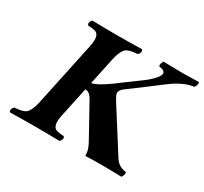

<svg xmlns="http://www.w3.org/2000/svg" viewBox="-134 -838 1098 1032"><g transform="rotate(30 415.0 -322.5)"><path d="M225.1 -522.9Q239.3 -589.8 211.4 -604.5Q197.8 -610.8 161.1 -612.8Q151.4 -619.6 159.7 -637.2Q163.6 -644 168.5 -647Q248 -645 322.3 -645Q394 -645 474.6 -647Q484.4 -640.1 476.1 -622.6Q472.2 -615.7 467.3 -612.8Q415 -609.9 397.5 -594.2Q376.5 -574.2 365.2 -522.9L329.1 -352.5Q363.3 -358.4 433.6 -409.2Q445.8 -418.5 461.4 -430.2Q461.4 -430.2 574.7 -513.7Q583 -520.5 588.9 -524.9Q681.2 -604 602.5 -612.8Q595.7 -621.1 605 -640.6Q607.4 -645 609.4 -647Q703.6 -645 731.9 -645Q735.8 -645 827.6 -647Q834.5 -638.7 824.7 -619.6Q822.3 -615.2 820.3 -612.8Q758.3 -605.5 685.5 -551.3Q675.8 -543.9 654.8 -528.3Q633.8 -512.2 623 -503.9L493.7 -407.2Q478 -394 475.6 -377.9Q474.6 -367.2 495.6 -333L659.7 -74.2Q681.6 -39.6 723.6 -32.7Q726.6 -32.2 729 -32.2Q735.8 -23.9 726.1 -4.4Q723.6 0 721.7 2Q627.4 0 610.8 0Q541.5 0 500.5 2Q496.6 0.5 497.1 -3.9Q499 -32.2 475.6 -74.2L366.7 -271Q350.6 -299.8 333.5 -305.7Q326.7 -307.6 319.3 -308.6L279.8 -122.1Q265.6 -55.2 293.9 -40.5Q307.6 -34.2 343.8 -32.2Q353.5 -25.4 345.2 -7.8Q341.3 -1 336.4 2Q256.8 0 185.1 0Q111.3 0 30.8 2Q21 -4.9 29.3 -22.5Q33.2 -29.3 37.6 -32.2Q89.8 -35.2 107.9 -50.8Q128.9 -70.8 140.1 -122.1Z"/></g></svg>

Font: Linux Libertine Slanted O
Style: Bold Slanted
Weight: 700
Designer: Philipp H. Poll
Foundry: Philipp H. Poll
Version: Version 5.0.0